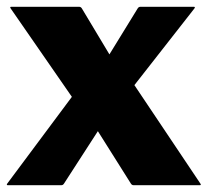

<svg xmlns="http://www.w3.org/2000/svg" viewBox="-24 -545 613 565"><path d="M156.5 0H-1Q-6 0 -2.5 -5L187.5 -260L7.5 -520Q4 -525 9 -525H209Q214 -525 217 -520L298 -385L381 -520Q384 -525 389 -525H546.5Q551.5 -525 548 -520L371.5 -294.5L565.5 -5Q569 0 564 0H369Q364 0 361 -5L264 -159L164.5 -5Q161.5 0 156.5 0Z"/></svg>

Font: MFEK Sans
Style: Bold
Weight: 700
Designer: Owen Earl
Foundry: indestructible type*
Version: Version 0.001; ttfautohint (v1.8.4.7-5d5b)